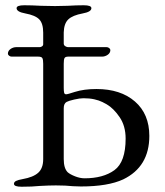

<svg xmlns="http://www.w3.org/2000/svg" viewBox="-20 -704 627 729"><path d="M33 -6Q33 -13 41 -17Q49 -21 66 -24Q106 -31 125 -48Q144 -65 144 -100V-462Q144 -477 141 -483Q138 -489 125 -489H24Q19 -489 14.5 -492.5Q10 -496 10 -500Q10 -511 20 -518Q30 -525 42 -525H131Q135 -525 139.5 -528Q144 -531 144 -536V-580Q144 -615 129 -630.5Q114 -646 76 -653Q43 -659 43 -673Q43 -684 72 -684Q100 -684 136 -682L189 -681L237 -682Q269 -684 298 -684Q327 -684 327 -673Q327 -659 294 -653Q256 -646 239.5 -630.5Q223 -615 222 -581V-539Q222 -532 228 -528.5Q234 -525 238 -525H385Q390 -525 394.5 -521.5Q399 -518 399 -514Q399 -503 389 -496Q379 -489 367 -489H239Q228 -489 225 -483.5Q222 -478 222 -462V-371Q222 -358 223.5 -352Q225 -346 231 -346Q237 -346 264 -355Q299 -366 346 -366Q438 -366 492.5 -318.5Q547 -271 547 -188Q547 -71 448 -23Q390 4 287 4L257 3Q230 0 192 0Q167 0 131 2Q103 5 62 5Q33 5 33 -6ZM457 -178Q457 -226 434 -259.5Q411 -293 385 -308Q382 -310 369 -316.5Q356 -323 338 -327Q320 -331 297 -331Q283 -331 261.5 -326Q240 -321 233 -317Q222 -311 222 -293V-100Q222 -65 237 -50Q246 -42 265 -34.5Q284 -27 301 -27Q372 -27 414.5 -58Q457 -89 457 -178Z"/></svg>

Font: EB Garamond
Style: Regular
Weight: 400
Designer: Georg Duffner and Octavio Pardo
Foundry: Georg Duffner
Version: Version 1.000; ttfautohint (v1.6)